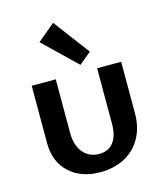

<svg xmlns="http://www.w3.org/2000/svg" viewBox="-111 -819 781 910"><g transform="rotate(-15 279.5 -364.0)"><path d="M149 -663 235 -735 368 -558 309 -509ZM60 -191V-473H178V-211Q178 -149 207.5 -113.5Q237 -78 286 -78Q332 -78 356.5 -110Q381 -142 381 -200V-473H499V-220Q499 -152 470.5 -100.5Q442 -49 390 -21Q338 7 270 7Q174 7 117 -47Q60 -101 60 -191Z"/></g></svg>

Font: Ysabeau SC
Style: Bold
Weight: 700
Designer: Christian Thalmann (Catharsis Fonts)
Version: Version 0.003